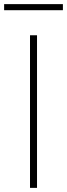

<svg xmlns="http://www.w3.org/2000/svg" viewBox="-44 -911 325 931"><path d="M101.5 0V-740H135.5V0ZM-24 -861.5V-891H261V-861.5Z"/></svg>

Font: Encode Sans Semi Expanded Thin
Style: Regular
Weight: 100
Width: 6
Designer: Multiple Designers
Foundry: Impallari Type
Version: Version 3.000; ttfautohint (v1.8.3) -l 8 -r 50 -G 200 -x 14 